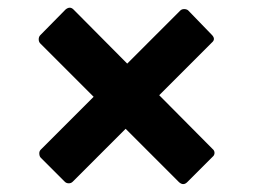

<svg xmlns="http://www.w3.org/2000/svg" viewBox="-20 -570 640 486"><path d="M144 -110 83 -171Q80 -174 79.5 -180.5Q79 -187 83 -191L217 -325L82 -460Q78 -464 78 -470.5Q78 -477 82 -481L146 -546Q157 -555 166 -546L302 -409L436 -543Q440 -547 446 -547Q452 -547 456 -544L516 -482Q527 -471 516 -462L383 -329L518 -193Q523 -189 523 -183Q523 -177 518 -173L454 -109Q444 -99 433 -109L298 -244L164 -110Q160 -106 154 -106Q148 -106 144 -110Z"/></svg>

Font: LINE Seed Sans App
Style: Bold
Weight: 700
Designer: LINE VX Design & Dalton Maag Ltd & Sandoll Inc
Foundry: Dalton Maag Ltd
Version: Version 1.003